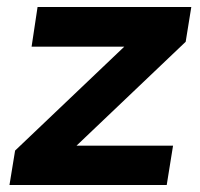

<svg xmlns="http://www.w3.org/2000/svg" viewBox="-20 -527 570 547"><path d="M7 0 23 -98 334 -394H70L87 -507H525L509 -408L198 -112H473L455 0Z"/></svg>

Font: Winston
Style: Bold Italic
Weight: 700
Italic angle: -9°
Designer: Original fonts by Vernon Adams / Changes by Cristiano Sobral
Foundry: Original fonts by Vernon Adams / Changes by Cristiano Sobral
Version: Version 2.503;July 17, 2020;FontCreator 13.0.0.2655 64-bit